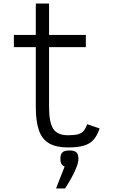

<svg xmlns="http://www.w3.org/2000/svg" viewBox="-20 -820 640 1086"><path d="M365 14Q298 14 257.8 -9.2Q217.5 -32.5 200 -83.2Q182.5 -134 182.5 -215.5V-553.5H58.5V-622.5H182.5V-800H257.5V-622.5H465.5V-553.5H257.5V-215.5Q257.5 -128 281 -91.5Q304.5 -55 365 -55Q400.5 -55 421 -60.5Q441.5 -66 453 -79.5Q464.5 -93 473 -117.5L543.5 -93.5Q530 -53 509 -29.5Q488 -6 453.5 4Q419 14 365 14ZM297 246 345.5 122Q321.5 114 321.5 78.5Q321.5 52.5 333 41.8Q344.5 31 372.5 31Q401 31 412.2 41.8Q423.5 52.5 423.5 78.5Q423.5 99 411.8 128.2Q400 157.5 382.8 188.5Q365.5 219.5 348 246Z"/></svg>

Font: Victor Mono Thin
Style: Regular
Weight: 100
Monospace: yes
Designer: Rune Bjørnerås
Version: Version 1.561;gftools[0.9.30]